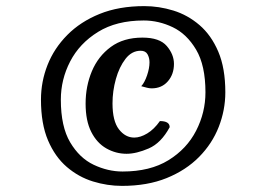

<svg xmlns="http://www.w3.org/2000/svg" viewBox="-20 -881 872 628"><path d="M452 -861Q500 -861 547 -846.5Q594 -832 632.5 -799Q671 -766 694 -712Q717 -658 717 -579Q717 -521 695.5 -466Q674 -411 631 -367.5Q588 -324 525 -298.5Q462 -273 379 -273Q331 -273 284 -287.5Q237 -302 198.5 -335Q160 -368 137 -422Q114 -476 114 -555Q114 -614 135.5 -668.5Q157 -723 200 -766.5Q243 -810 306 -835.5Q369 -861 452 -861ZM450 -814Q361 -814 300.5 -776.5Q240 -739 209.5 -680Q179 -621 179 -555Q179 -467 209.5 -415.5Q240 -364 286.5 -342Q333 -320 381 -320Q471 -320 531 -357Q591 -394 621.5 -453.5Q652 -513 652 -579Q652 -667 621.5 -718.5Q591 -770 545 -792Q499 -814 450 -814ZM503 -485Q535 -485 535 -465Q507 -413 466.5 -395.5Q426 -378 394 -378Q359 -378 328 -395.5Q297 -413 278.5 -449.5Q260 -486 260 -542Q260 -599 280.5 -648Q301 -697 342.5 -727.5Q384 -758 446 -758Q502 -758 525.5 -730.5Q549 -703 549 -672Q549 -638 529 -615Q509 -592 476 -592Q469 -592 461 -594Q453 -596 442 -599Q453 -611 461 -634.5Q469 -658 469 -677Q469 -692 462.5 -703.5Q456 -715 440 -715Q411 -715 390.5 -688.5Q370 -662 359 -622.5Q348 -583 348 -543Q348 -485 369 -458Q390 -431 419 -431Q439 -431 461.5 -444.5Q484 -458 503 -485Z"/></svg>

Font: Merienda Light
Style: Regular
Weight: 300
Designer: Eduardo Rodriguez Tunni
Foundry: Eduardo Rodriguez Tunni
Version: Version 2.001; ttfautohint (v1.8.4.7-5d5b)